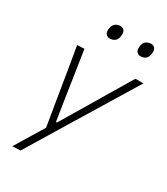

<svg xmlns="http://www.w3.org/2000/svg" viewBox="-219 -811 961 1102"><g transform="rotate(30 261.0 -260.0)"><path d="M50.5 194.5Q78.5 148 108 100Q137 52 165.5 5.5Q157.5 -42.5 149.5 -91.5Q141.5 -140 133.5 -187.5L119 -276.5Q110 -330 101 -386Q91.5 -441.5 82.5 -494.5L129.5 -497Q140 -427 150.5 -361Q160.5 -294.5 171 -224.5L198 -51.5H204.5L308.5 -225.5Q349.5 -294.5 389 -360.8Q428.5 -427 469 -494.5H522Q498 -454.5 475 -417.5Q452 -380 424.8 -335.2Q397.5 -290.5 360 -228.5L275 -89.5Q217 6.5 176.8 72.2Q136.5 138 104 192ZM428.5 -620.5Q411 -620.5 402 -634.5Q396 -643.5 396 -656.5Q396 -663 397.5 -671Q402 -694.5 416 -704Q430 -713.5 447.5 -713.5Q466 -713.5 474.5 -700Q480 -691 480 -678Q480 -671 478.5 -663Q474.5 -639.5 461 -630Q447.5 -620.5 428.5 -620.5ZM225 -620.5Q207.5 -620.5 198 -634.5Q192 -643.5 192 -656.5Q192 -663 193.5 -671Q198.5 -694.5 212.2 -704Q226 -713.5 244 -713.5Q262.5 -713.5 271 -700Q276.5 -690.5 276.5 -677.5Q276.5 -670.5 275 -663Q270.5 -639.5 257 -630Q243.5 -620.5 225 -620.5Z"/></g></svg>

Font: Heraclito ExtraLight
Style: Italic
Weight: 200
Italic angle: -12°
Designer: Kostas Bartsokas (font) & Cristiano Sobral (main changes)
Foundry: Kostas Bartsokas (font) & Cristiano Sobral (main changes)
Version: Version 1.00;July 8, 2020;FontCreator 13.0.0.2655 64-bit